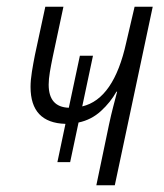

<svg xmlns="http://www.w3.org/2000/svg" viewBox="-20 -552 488 572"><path d="M267 0H322L435 -532H381L356 -425Q319 -257 225 -235L257 -386H218L185 -231Q125 -233 125 -300Q125 -316 128.5 -337Q132 -358 137 -382L169 -532H115L84 -388Q79 -363 75 -338Q71 -313 71 -293Q71 -186 175 -183L151 -69H189L214 -187Q252 -195 280.5 -221Q309 -247 327 -279H329Q323 -256 317 -233Q311 -210 305 -182Z"/></svg>

Font: Noto Sans Display SemiCondensed Light
Style: Italic
Weight: 300
Width: 4
Italic angle: -12°
Designer: Monotype Design Team
Foundry: Monotype Imaging Inc.
Version: Version 1.900